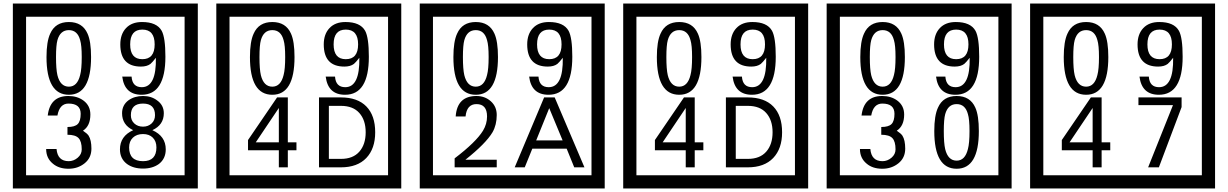

<svg xmlns="http://www.w3.org/2000/svg" viewBox="-20 -980 6970 1090"><path d="M1103 90H53V-960H1103ZM1028 15V-885H128V15ZM497 -656Q497 -442 371 -442Q244 -442 244 -656Q244 -744 265 -789Q294 -855 371 -855Q448 -855 477 -789Q497 -745 497 -656ZM444 -656Q444 -723 435 -752Q420 -809 371 -809Q322 -809 306 -752Q298 -723 298 -656Q298 -587 306 -553Q322 -488 371 -488Q419 -488 435 -554Q444 -587 444 -656ZM919 -658Q919 -442 784 -442Q687 -442 674 -545H727Q731 -485 785 -485Q868 -485 865 -652Q844 -625 834 -617Q814 -602 780 -602Q663 -602 663 -728Q663 -786 695.5 -820.5Q728 -855 786 -855Q870 -855 898 -805Q919 -766 919 -658ZM858 -728Q858 -812 788 -812Q719 -812 719 -728Q719 -644 788 -644Q858 -644 858 -728ZM499 -136Q499 -84 460.5 -53Q422 -22 369 -22Q314 -22 280 -51Q242 -82 242 -134H301Q307 -65 370 -65Q398 -65 421 -84.5Q444 -104 444 -132Q444 -177 426 -196Q408 -215 363 -215V-259Q405 -259 421.5 -276Q438 -293 438 -334Q438 -392 369 -392Q318 -392 306 -324H251Q264 -435 368 -435Q419 -435 454 -409Q493 -380 493 -330Q493 -265 451 -238Q475 -222 483 -210Q499 -185 499 -136ZM921 -132Q921 -79 882 -49Q846 -23 792 -23Q737 -23 701 -49Q661 -79 661 -132Q661 -207 736 -241Q673 -271 673 -337Q673 -384 710 -411Q744 -435 792 -435Q839 -435 872 -410Q910 -383 910 -337Q910 -271 845 -241Q921 -207 921 -132ZM860 -326Q860 -392 792 -392Q723 -392 723 -326Q723 -297 742.5 -279Q762 -261 792 -261Q821 -261 840.5 -279Q860 -297 860 -326ZM868 -143Q868 -178 847.5 -198.5Q827 -219 792 -219Q756 -219 734.5 -198.5Q713 -178 713 -143Q713 -65 792 -65Q868 -65 868 -143Z M2258 90H1208V-960H2258ZM2183 15V-885H1283V15ZM1652 -656Q1652 -442 1526 -442Q1399 -442 1399 -656Q1399 -744 1420 -789Q1449 -855 1526 -855Q1603 -855 1632 -789Q1652 -745 1652 -656ZM1599 -656Q1599 -723 1590 -752Q1575 -809 1526 -809Q1477 -809 1461 -752Q1453 -723 1453 -656Q1453 -587 1461 -553Q1477 -488 1526 -488Q1574 -488 1590 -554Q1599 -587 1599 -656ZM2074 -658Q2074 -442 1939 -442Q1842 -442 1829 -545H1882Q1886 -485 1940 -485Q2023 -485 2020 -652Q1999 -625 1989 -617Q1969 -602 1935 -602Q1818 -602 1818 -728Q1818 -786 1850.5 -820.5Q1883 -855 1941 -855Q2025 -855 2053 -805Q2074 -766 2074 -658ZM2013 -728Q2013 -812 1943 -812Q1874 -812 1874 -728Q1874 -644 1943 -644Q2013 -644 2013 -728ZM1663 -127H1614V-30H1563V-127H1388V-185L1553 -427H1614V-172H1663ZM1563 -172V-367L1432 -172ZM2110 -229Q2110 -136 2059.5 -83Q2009 -30 1915 -30H1791V-427H1915Q2010 -427 2060 -375.5Q2110 -324 2110 -229ZM2056 -229Q2056 -298 2020 -338.5Q1984 -379 1916 -379H1847V-78H1916Q1984 -78 2020 -119Q2056 -160 2056 -229Z M3413 90H2363V-960H3413ZM3338 15V-885H2438V15ZM2807 -656Q2807 -442 2681 -442Q2554 -442 2554 -656Q2554 -744 2575 -789Q2604 -855 2681 -855Q2758 -855 2787 -789Q2807 -745 2807 -656ZM2754 -656Q2754 -723 2745 -752Q2730 -809 2681 -809Q2632 -809 2616 -752Q2608 -723 2608 -656Q2608 -587 2616 -553Q2632 -488 2681 -488Q2729 -488 2745 -554Q2754 -587 2754 -656ZM3229 -658Q3229 -442 3094 -442Q2997 -442 2984 -545H3037Q3041 -485 3095 -485Q3178 -485 3175 -652Q3154 -625 3144 -617Q3124 -602 3090 -602Q2973 -602 2973 -728Q2973 -786 3005.5 -820.5Q3038 -855 3096 -855Q3180 -855 3208 -805Q3229 -766 3229 -658ZM3168 -728Q3168 -812 3098 -812Q3029 -812 3029 -728Q3029 -644 3098 -644Q3168 -644 3168 -728ZM2800 -30H2561V-81Q2682 -173 2722 -238Q2745 -276 2745 -319Q2745 -389 2685 -389Q2630 -389 2623 -319H2567Q2575 -435 2685 -435Q2733 -435 2766.5 -405Q2800 -375 2800 -327Q2800 -271 2776 -229Q2738 -165 2622 -73H2800ZM3298 -30H3240L3197 -136H3002L2959 -30H2902L3069 -427H3129ZM3174 -183 3098 -366 3024 -183Z M4568 90H3518V-960H4568ZM4493 15V-885H3593V15ZM3962 -656Q3962 -442 3836 -442Q3709 -442 3709 -656Q3709 -744 3730 -789Q3759 -855 3836 -855Q3913 -855 3942 -789Q3962 -745 3962 -656ZM3909 -656Q3909 -723 3900 -752Q3885 -809 3836 -809Q3787 -809 3771 -752Q3763 -723 3763 -656Q3763 -587 3771 -553Q3787 -488 3836 -488Q3884 -488 3900 -554Q3909 -587 3909 -656ZM4384 -658Q4384 -442 4249 -442Q4152 -442 4139 -545H4192Q4196 -485 4250 -485Q4333 -485 4330 -652Q4309 -625 4299 -617Q4279 -602 4245 -602Q4128 -602 4128 -728Q4128 -786 4160.5 -820.5Q4193 -855 4251 -855Q4335 -855 4363 -805Q4384 -766 4384 -658ZM4323 -728Q4323 -812 4253 -812Q4184 -812 4184 -728Q4184 -644 4253 -644Q4323 -644 4323 -728ZM3973 -127H3924V-30H3873V-127H3698V-185L3863 -427H3924V-172H3973ZM3873 -172V-367L3742 -172ZM4420 -229Q4420 -136 4369.5 -83Q4319 -30 4225 -30H4101V-427H4225Q4320 -427 4370 -375.5Q4420 -324 4420 -229ZM4366 -229Q4366 -298 4330 -338.5Q4294 -379 4226 -379H4157V-78H4226Q4294 -78 4330 -119Q4366 -160 4366 -229Z M5723 90H4673V-960H5723ZM5648 15V-885H4748V15ZM5117 -656Q5117 -442 4991 -442Q4864 -442 4864 -656Q4864 -744 4885 -789Q4914 -855 4991 -855Q5068 -855 5097 -789Q5117 -745 5117 -656ZM5064 -656Q5064 -723 5055 -752Q5040 -809 4991 -809Q4942 -809 4926 -752Q4918 -723 4918 -656Q4918 -587 4926 -553Q4942 -488 4991 -488Q5039 -488 5055 -554Q5064 -587 5064 -656ZM5539 -658Q5539 -442 5404 -442Q5307 -442 5294 -545H5347Q5351 -485 5405 -485Q5488 -485 5485 -652Q5464 -625 5454 -617Q5434 -602 5400 -602Q5283 -602 5283 -728Q5283 -786 5315.5 -820.5Q5348 -855 5406 -855Q5490 -855 5518 -805Q5539 -766 5539 -658ZM5478 -728Q5478 -812 5408 -812Q5339 -812 5339 -728Q5339 -644 5408 -644Q5478 -644 5478 -728ZM5119 -136Q5119 -84 5080.5 -53Q5042 -22 4989 -22Q4934 -22 4900 -51Q4862 -82 4862 -134H4921Q4927 -65 4990 -65Q5018 -65 5041 -84.5Q5064 -104 5064 -132Q5064 -177 5046 -196Q5028 -215 4983 -215V-259Q5025 -259 5041.5 -276Q5058 -293 5058 -334Q5058 -392 4989 -392Q4938 -392 4926 -324H4871Q4884 -435 4988 -435Q5039 -435 5074 -409Q5113 -380 5113 -330Q5113 -265 5071 -238Q5095 -222 5103 -210Q5119 -185 5119 -136ZM5537 -236Q5537 -22 5411 -22Q5284 -22 5284 -236Q5284 -324 5305 -369Q5334 -435 5411 -435Q5488 -435 5517 -369Q5537 -325 5537 -236ZM5484 -236Q5484 -303 5475 -332Q5460 -389 5411 -389Q5362 -389 5346 -332Q5338 -303 5338 -236Q5338 -167 5346 -133Q5362 -68 5411 -68Q5459 -68 5475 -134Q5484 -167 5484 -236Z M6878 90H5828V-960H6878ZM6803 15V-885H5903V15ZM6272 -656Q6272 -442 6146 -442Q6019 -442 6019 -656Q6019 -744 6040 -789Q6069 -855 6146 -855Q6223 -855 6252 -789Q6272 -745 6272 -656ZM6219 -656Q6219 -723 6210 -752Q6195 -809 6146 -809Q6097 -809 6081 -752Q6073 -723 6073 -656Q6073 -587 6081 -553Q6097 -488 6146 -488Q6194 -488 6210 -554Q6219 -587 6219 -656ZM6694 -658Q6694 -442 6559 -442Q6462 -442 6449 -545H6502Q6506 -485 6560 -485Q6643 -485 6640 -652Q6619 -625 6609 -617Q6589 -602 6555 -602Q6438 -602 6438 -728Q6438 -786 6470.5 -820.5Q6503 -855 6561 -855Q6645 -855 6673 -805Q6694 -766 6694 -658ZM6633 -728Q6633 -812 6563 -812Q6494 -812 6494 -728Q6494 -644 6563 -644Q6633 -644 6633 -728ZM6283 -127H6234V-30H6183V-127H6008V-185L6173 -427H6234V-172H6283ZM6183 -172V-367L6052 -172ZM6688 -372 6559 -30H6498L6639 -383H6443V-427H6688Z"/></svg>

Font: Unicode BMP Fallback SIL
Style: Regular
Weight: 400
Foundry: NRSI, SIL International
Version: Version 5.1 Based on Unicode 5.1